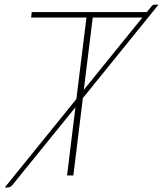

<svg xmlns="http://www.w3.org/2000/svg" viewBox="-66 -755 702 826"><path d="M290.5 -333 249.5 0H222.5L258.5 -293.5L-13.5 42Q-17.5 47 -22.8 49.2Q-28 51.5 -33 51.5H-45.5L262.5 -329L306 -679.5H68L70.5 -703H565.5L584 -725.5Q588 -730.5 591.2 -732.8Q594.5 -735 600.5 -735H616ZM294.5 -368.5 546.5 -679.5H333Z"/></svg>

Font: Lato Thin
Style: Italic
Weight: 200
Italic angle: -7°
Designer: Lukasz Dziedzic
Foundry: tyPoland Lukasz Dziedzic
Version: Version 2.007; 2014-02-27